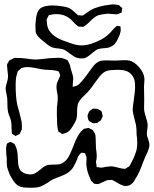

<svg xmlns="http://www.w3.org/2000/svg" viewBox="-20 -810 708 884"><path d="M638 -61Q631 -41 622 -20.5Q613 0 604 12Q598 24 594 29Q582 41 577 43Q575 44 570.5 44.5Q566 45 564 46L556 47Q555 47 546 44Q536 41 524.5 34Q513 27 507 24Q505 23 502.5 21.5Q500 20 497 19Q494 18 488 18.5Q482 19 479 19Q475 19 472.5 20Q470 21 468 22L445 32Q443 33 440.5 34.5Q438 36 434 37Q432 38 428.5 37.5Q425 37 423 37Q421 36 418.5 36.5Q416 37 414 36Q410 34 408 30L399 22L394 9Q382 -17 379 -41Q377 -49 377.5 -58.5Q378 -68 378 -71Q378 -74 378.5 -77.5Q379 -81 378 -85Q378 -88 376 -92.5Q374 -97 373 -99Q373 -103 372 -104Q370 -106 360 -106Q358 -108 355 -107Q354 -107 352 -104.5Q350 -102 349 -101L341 -92Q339 -89 337.5 -84Q336 -79 335 -76Q326 -55 318 -41.5Q310 -28 297 -18Q284 -7 250 5Q241 8 223 16Q210 23 200 31Q176 46 163 50Q142 56 106 54Q86 54 73 49Q57 43 46 28.5Q35 14 24 -8Q15 -32 13 -40Q11 -51 11 -65Q11 -79 11 -83Q10 -90 9 -99.5Q8 -109 8 -121Q8 -131 9 -135Q10 -137 10.5 -142Q11 -147 12 -148Q13 -150 17.5 -152Q22 -154 24 -155Q25 -155 26.5 -156Q28 -157 29 -157Q31 -157 32 -156Q33 -155 34 -154Q36 -153 40.5 -151Q45 -149 47 -147Q47 -146 48 -144Q49 -142 51 -139Q56 -129 59 -115Q62 -99 62 -81Q62 -72 64 -52Q69 -30 76 -23L89 -14Q95 -10 109 -8Q112 -7 119 -7Q132 -7 142 -12.5Q152 -18 165 -29Q181 -43 191 -47Q201 -52 223 -52Q245 -52 255 -54Q274 -59 290 -79Q298 -90 306 -109L317 -135Q329 -169 343 -191Q350 -203 360 -211Q366 -217 366 -217L377 -219Q380 -219 382.5 -220Q385 -221 387 -221Q389 -221 392.5 -219Q396 -217 397 -216Q399 -215 402 -214Q405 -213 407 -211Q409 -209 410.5 -206Q412 -203 413 -201Q414 -200 415.5 -197.5Q417 -195 418 -192Q420 -188 420 -179Q421 -171 421 -153Q421 -136 422 -127Q423 -120 424.5 -107Q426 -94 425 -84Q425 -79 423.5 -73.5Q422 -68 422 -63Q422 -60 424 -52Q424 -43 425 -41Q428 -40 432 -40Q436 -40 439 -39L445 -38Q450 -38 456.5 -39.5Q463 -41 468 -42L488 -44Q499 -45 521 -39Q534 -35 543 -34Q546 -34 550.5 -33Q555 -32 557 -33Q558 -33 561 -35.5Q564 -38 566 -39Q574 -43 575 -44L581 -54L596 -84Q608 -112 610 -127Q612 -141 612 -150Q612 -163 611 -172.5Q610 -182 609 -189Q609 -220 606 -235Q601 -256 599 -263Q591 -291 591 -306Q591 -318 595 -342Q601 -384 602 -405Q602 -426 600 -436Q597 -453 586 -466Q575 -479 559 -484Q543 -490 506 -488Q502 -488 490.5 -487Q479 -486 470 -483Q454 -477 437 -456L417 -429Q404 -409 384 -386Q378 -380 363 -365.5Q348 -351 341 -337Q335 -324 335 -297Q335 -281 333.5 -270Q332 -259 327 -250Q316 -229 305.5 -215Q295 -201 280 -197Q268 -193 267 -193Q264 -193 258 -199Q250 -203 249 -204L247 -212Q243 -227 243 -242Q241 -291 242 -315Q243 -323 244.5 -336.5Q246 -350 246 -358Q246 -371 243 -384Q242 -389 241 -395.5Q240 -402 240 -410Q240 -418 241 -422Q243 -430 247.5 -439.5Q252 -449 253 -452Q254 -454 255.5 -457Q257 -460 257 -462Q257 -465 255.5 -467.5Q254 -470 254 -472Q253 -474 252.5 -476Q252 -478 251 -480Q249 -482 243 -483.5Q237 -485 236 -485Q231 -486 223 -487Q215 -488 211 -488Q191 -488 172 -491L152 -495Q120 -502 99 -501Q84 -499 78 -496Q76 -494 74.5 -492.5Q73 -491 71 -490Q69 -488 66.5 -486Q64 -484 62 -482L59 -472Q54 -458 53 -442Q52 -426 52 -423Q52 -359 60 -325L69 -293Q75 -271 77 -260Q81 -248 81 -224Q80 -221 80.5 -218Q81 -215 80 -213L75 -203Q73 -196 70 -193Q68 -191 63.5 -189.5Q59 -188 57 -187Q56 -186 55 -185Q54 -184 52 -184Q50 -184 49 -185Q48 -186 47 -187Q45 -188 40.5 -190.5Q36 -193 35 -195Q34 -197 34.5 -199.5Q35 -202 34 -204L33 -223Q34 -245 27 -266Q25 -271 21 -281.5Q17 -292 16 -301Q14 -312 14 -334Q14 -352 13 -360Q12 -369 9 -381.5Q6 -394 6 -403Q6 -413 12 -431Q13 -434 15 -442.5Q17 -451 17 -458Q17 -466 15 -480Q13 -494 13 -501Q13 -503 12.5 -507.5Q12 -512 13 -514Q14 -517 15 -518.5Q16 -520 17 -521Q18 -523 20 -527Q22 -531 24 -532Q27 -534 29 -535Q31 -536 32 -536L45 -543Q48 -544 53 -543.5Q58 -543 61 -543Q75 -544 103 -540Q129 -536 142 -536Q158 -536 190 -540Q197 -541 206.5 -542Q216 -543 228 -543L251 -544Q258 -544 268 -542L279 -538Q288 -535 290 -533Q293 -531 295 -525.5Q297 -520 299 -517Q302 -512 303.5 -504Q305 -496 306 -493Q307 -488 311.5 -475Q316 -462 317 -452V-447Q317 -440 316 -433.5Q315 -427 315 -420V-410Q316 -409 318 -411L326 -413Q328 -414 331 -415Q334 -416 336 -417Q342 -420 348.5 -427Q355 -434 357 -436Q369 -449 403 -497Q425 -528 450 -531Q456 -532 469 -532L511 -531Q521 -531 531.5 -532Q542 -533 554 -533Q569 -533 576 -531Q598 -526 619.5 -501.5Q641 -477 644 -454Q645 -451 645 -443Q645 -435 644 -427Q643 -419 643 -410L644 -351Q644 -342 643.5 -326.5Q643 -311 644 -300Q645 -293 648 -283.5Q651 -274 652 -270Q660 -246 660 -231Q660 -225 658 -212.5Q656 -200 656 -193Q656 -184 662 -170Q668 -152 668 -143Q668 -131 659 -109Q652 -97 638 -61ZM383 -276Q383 -278 385 -284Q386 -286 388 -291Q390 -296 392 -299L397 -302Q399 -303 402.5 -306Q406 -309 409 -310H412L423 -309H428Q430 -309 433.5 -306.5Q437 -304 440 -303Q441 -302 444 -300Q447 -298 448 -296Q450 -292 450 -287Q453 -278 453 -276Q453 -273 451 -271Q446 -258 444 -256Q443 -254 437 -251Q435 -250 432.5 -247.5Q430 -245 427 -244Q425 -243 422.5 -243.5Q420 -244 418 -243Q416 -243 412.5 -242.5Q409 -242 407 -243Q405 -243 402 -246Q400 -247 395 -249.5Q390 -252 387 -258Q386 -261 384.5 -267Q383 -273 383 -276ZM506 -605Q495 -596 486 -593Q479 -590 469.5 -589Q460 -588 457 -588Q433 -586 423 -580Q418 -577 401 -563Q381 -545 368 -542Q365 -541 362 -541.5Q359 -542 356 -541Q338 -541 324 -548Q321 -550 302 -563Q282 -579 270 -583Q265 -585 247 -587Q244 -587 237.5 -588Q231 -589 227 -590Q219 -591 208 -598Q200 -603 186 -615Q169 -628 159.5 -637.5Q150 -647 145 -660Q144 -663 144 -671Q143 -677 143 -689Q143 -699 145 -717Q147 -743 155 -758Q161 -767 161 -767Q171 -778 192 -782Q206 -785 221 -785Q245 -785 272 -780Q295 -776 305 -769Q312 -765 319.5 -757.5Q327 -750 331 -747Q337 -741 339 -740Q342 -739 345 -739.5Q348 -740 351 -739Q352 -739 355 -738.5Q358 -738 360 -739Q362 -739 365 -741Q368 -743 369 -744Q378 -750 385 -755Q392 -760 397 -763Q432 -783 491 -789L503 -790Q508 -790 518 -788Q524 -788 526 -787Q528 -787 534 -780Q535 -779 538.5 -776.5Q542 -774 542 -773Q544 -770 541 -764Q541 -754 540 -752Q539 -751 537 -751Q535 -751 534 -750Q524 -745 519 -744H516L505 -745Q497 -745 490 -746Q483 -747 475 -747Q455 -745 437 -741Q418 -737 393 -710Q379 -696 370 -691L363 -686L358 -687Q345 -687 340 -688Q336 -691 332.5 -694.5Q329 -698 325 -701Q321 -705 317 -709.5Q313 -714 308 -719Q290 -735 270 -741Q258 -745 240 -745Q226 -745 219 -743Q217 -742 212 -741.5Q207 -741 205 -740Q203 -738 202.5 -735.5Q202 -733 200 -731L195 -721V-718Q195 -712 196 -710Q196 -693 202 -678Q220 -640 280 -620Q286 -618 310 -609.5Q334 -601 356 -601Q394 -601 446 -628Q467 -639 488 -660Q492 -664 497.5 -671Q503 -678 508 -682Q516 -690 518 -691H520L529 -690Q530 -689 531.5 -689.5Q533 -690 534 -689Q535 -688 535 -683Q535 -678 536 -676Q537 -656 517 -620Q514 -617 511.5 -612.5Q509 -608 506 -605Z"/></svg>

Font: Rubik-Burned
Style: Regular
Weight: 400
Designer: NaN (generative design), Hubert & Fischer (Rubik source font outlines)
Foundry: NaN, Hubert & Fischer
Version: Version 1.000